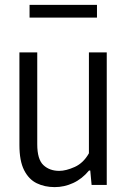

<svg xmlns="http://www.w3.org/2000/svg" viewBox="-20 -757 521 786"><path d="M204 9Q163 9 130.5 -6.8Q98 -22.5 78.8 -60.2Q59.5 -98 59.5 -163.5V-542.5H132.5V-166.5Q132.5 -104.5 157.8 -81Q183 -57.5 222.5 -57.5Q250 -57.5 285.8 -73.5Q321.5 -89.5 344 -129.5V-542.5H417V0H355L349.5 -59H344.5Q316 -24.5 279.5 -7.8Q243 9 204 9ZM101 -685V-737H377V-685Z"/></svg>

Font: Encode Sans Condensed
Style: Regular
Weight: 400
Width: 3
Designer: Multiple Designers
Foundry: Impallari Type
Version: Version 3.000; ttfautohint (v1.8.3) -l 8 -r 50 -G 200 -x 14 